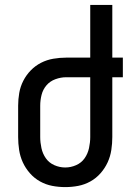

<svg xmlns="http://www.w3.org/2000/svg" viewBox="-20 -755 540 783"><path d="M246 8Q219 8 193 3Q167 -2 143.5 -15Q120 -28 102 -48.5Q84 -69 73 -93Q62 -117 58 -143.5Q54 -170 54 -196V-324Q54 -350 58.5 -376Q63 -402 75 -425.5Q87 -449 105.5 -468Q124 -487 147.5 -499Q171 -511 197.5 -515.5Q224 -520 250 -520H348V-735H438V-520H481V-440H438V-196Q438 -170 434 -143.5Q430 -117 419 -93Q408 -69 390 -48.5Q372 -28 348.5 -15Q325 -2 299 3Q273 8 246 8ZM246 -72Q269 -72 290.5 -81.5Q312 -91 325 -109.5Q338 -128 343 -151Q348 -174 348 -196V-440H250Q228 -440 206 -432Q184 -424 169.5 -407Q155 -390 149.5 -368Q144 -346 144 -324V-196Q144 -174 149 -151Q154 -128 167 -109.5Q180 -91 201.5 -81.5Q223 -72 246 -72Z"/></svg>

Font: Iosevka Custom Medium
Style: Regular
Weight: 500
Monospace: yes
Designer: Belleve Invis
Foundry: Belleve Invis
Version: Version 32.5.0; ttfautohint (v1.8.4)